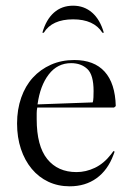

<svg xmlns="http://www.w3.org/2000/svg" viewBox="-20 -645 463 675"><path d="M381 -267H111Q109 -257 109 -247Q109 -237 109 -226Q109 -132 146 -86Q183 -40 249 -40Q282 -40 313.5 -55Q345 -70 370 -102L379 -114L383 -112L379 -101Q359 -47 319.5 -18.5Q280 10 225 10Q184 10 150 -6Q116 -22 91.5 -51.5Q67 -81 53.5 -121.5Q40 -162 40 -211Q40 -260 54.5 -301.5Q69 -343 95.5 -372Q122 -401 159 -417.5Q196 -434 241 -434Q311 -434 348 -393Q385 -352 387 -272ZM230 -423Q182 -423 151.5 -383.5Q121 -344 112 -278L306 -285Q308 -291 308.5 -302.5Q309 -314 309 -325Q309 -382 287 -402.5Q265 -423 230 -423ZM237 -625Q276 -625 304 -600.5Q332 -576 345 -530H340Q310 -577 237 -577Q163 -577 134 -530H129Q142 -576 169.5 -600.5Q197 -625 237 -625Z"/></svg>

Font: Libre Caslon Display
Style: Regular
Weight: 400
Designer: Pablo Impallari, Rodrigo Fuenzalida
Foundry: Pablo Impallari, Rodrigo Fuenzalida
Version: Version 1.002; ttfautohint (v1.5)